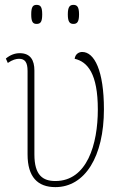

<svg xmlns="http://www.w3.org/2000/svg" viewBox="-20 -757 509 787"><path d="M281 -659C296 -659 304 -667 304 -698C304 -729 296 -737 281 -737C266 -737 258 -729 258 -698C258 -667 266 -659 281 -659ZM130 -659C146 -659 153 -667 153 -698C153 -729 146 -737 130 -737C115 -737 108 -729 108 -698C108 -667 115 -659 130 -659ZM207 10C328 10 406 -115 406 -309C406 -467 367 -544 317 -544C306 -544 289 -538 286 -516C339 -504 381 -455 381 -308C381 -166 337 -15 207 -15C156 -15 121 -38 121 -124V-468C121 -510 105 -539 61 -539C41 -539 22 -532 4 -517L12 -499C31 -512 46 -516 58 -516C82 -516 93 -502 93 -466V-124C93 -32 134 10 207 10Z"/></svg>

Font: Noto Serif SemiCondensed Thin
Style: Regular
Weight: 100
Width: 4
Designer: Monotype Design Team
Foundry: Monotype Imaging Inc.
Version: Version 2.015